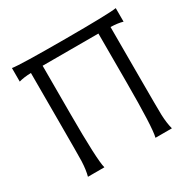

<svg xmlns="http://www.w3.org/2000/svg" viewBox="-143 -776 921 921"><g transform="rotate(-30 317.0 -316.0)"><path d="M326 -569H168V-301Q168 -47 181 1H90Q99 -32 101 -79Q102 -108 102 -301V-567Q62 -566 35 -558V-633Q78 -626 326 -626Q567 -626 610 -633V-558Q583 -566 543 -567V-301Q543 -108 544 -79Q546 -32 555 1H464Q477 -47 477 -301V-569Z"/></g></svg>

Font: GFS Neohellenic Rg
Style: Regular
Weight: 400
Designer: Takis Katsoulidis and George D. Matthiopoulos
Foundry: Takis Katsoulidis and George D. Matthiopoulos
Version: Version 1.0